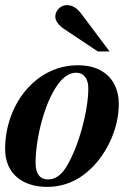

<svg xmlns="http://www.w3.org/2000/svg" viewBox="-23 -717 543 750"><path d="M405 -516 294 -664C276 -688 257 -697 238 -697C214 -697 193 -676 193 -652C193 -636 205 -619 227 -604L359 -516ZM322 -372C322 -285 285 -145 236 -65C215 -31 191 -16 165 -16C135 -16 116 -36 116 -80C116 -182 155 -335 215 -402C234 -423 254 -433 275 -433C304 -433 322 -410 322 -372ZM280 -462C212 -462 148 -435 97 -385C37 -326 -3 -235 -3 -135C-3 -37 67 13 161 13C228 13 287 -13 336 -62C397 -123 441 -217 441 -311C441 -403 381 -462 284 -462Z"/></svg>

Font: XITS
Style: Bold Italic
Weight: 700
Italic angle: -16.33°
Designer: MicroPress Inc., with final additions and corrections provided by Coen Hoffman, Elsevier (retired)
Version: Version 1.302